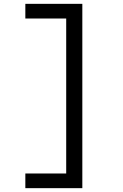

<svg xmlns="http://www.w3.org/2000/svg" viewBox="-20 -810 640 1000"><path d="M408.8 -790H112V-713.6H324.8V93.6H112V170H408.8Z"/></svg>

Font: CommitMonoV143 ExtLt
Style: Regular
Weight: 200
Monospace: yes
Designer: Eigil Nikolajsen
Foundry: Eigil Nikolajsen
Version: Version 1.143